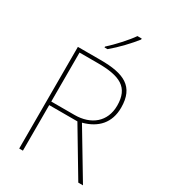

<svg xmlns="http://www.w3.org/2000/svg" viewBox="-227 -1060 1030 1168"><g transform="rotate(30 288.5 -476.0)"><path d="M414 -945V-952H384C355 -909 290 -838 245 -798V-792H266C319 -836 379 -900 414 -945ZM262 -714H103V0H129V-320H327L518 0H551L355 -327C456 -354 516 -419 516 -525C516 -673 427 -714 262 -714ZM257 -689C413 -689 489 -652 489 -524C489 -410 408 -345 292 -345H129V-689Z"/></g></svg>

Font: Noto Sans Arabic Thin
Style: Regular
Weight: 100
Designer: Monotype Design Team, Nadine Chahine, Nizar Qandah and Khaled Hosny
Foundry: Monotype Imaging Inc.
Version: Version 2.012